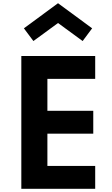

<svg xmlns="http://www.w3.org/2000/svg" viewBox="-20 -1173 697 1193"><path d="M112.5 0V-825H571.5V-683H274.5V-484.5H559.5V-342.5H274.5V-142H571.5V0ZM187.5 -918 128.5 -997 340.5 -1153 552.5 -997 493.5 -918 340.5 -1030Z"/></svg>

Font: Spartan Thin
Style: Bold
Weight: 700
Version: Version 1.004